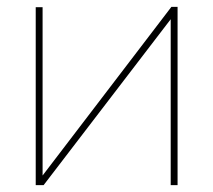

<svg xmlns="http://www.w3.org/2000/svg" viewBox="-20 -539 621 559"><path d="M84 0V-518H104V-28L479 -519H497V0H477V-483L107 0Z"/></svg>

Font: Raleway-v4020 Thin
Style: Regular
Weight: 250
Designer: Matt McInerney, Pablo Impallari, Rodrigo Fuenzalida
Foundry: Matt McInerney, Pablo Impallari, Rodrigo Fuenzalida
Version: Version 4.020;PS 004.020;hotconv 1.0.88;makeotf.lib2.5.64775